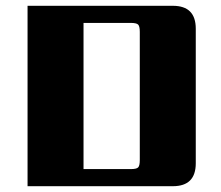

<svg xmlns="http://www.w3.org/2000/svg" viewBox="-20 -642 763 662"><path d="M462 -90V-532Q462 -552 456 -557.5Q450 -563 431 -563H268V-59H431Q450 -59 456 -64.5Q462 -70 462 -90ZM75 -622H576Q655 -622 655 -543V-79Q655 0 576 0H75Z"/></svg>

Font: Sarpanch ExtraBold
Style: Regular
Weight: 800
Designer: Manushi Parikh (Devanagari and Latin), Jyotish Sonowal (Devanagari)
Foundry: Indian Type Foundry
Version: Version 2.004;PS 1.0;hotconv 1.0.78;makeotf.lib2.5.61930; tt